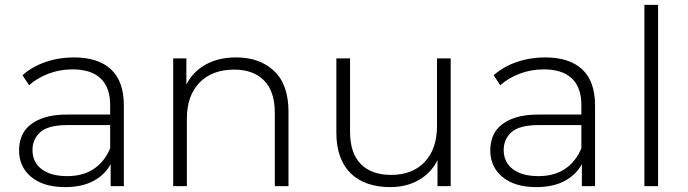

<svg xmlns="http://www.w3.org/2000/svg" viewBox="-20 -762 2818 786"><path d="M431 -250H257Q177 -250 145 -221Q113 -192 113 -148Q113 -98 150.5 -69.5Q188 -41 255 -41Q320 -41 364 -70.5Q408 -100 431 -155ZM247 4Q158 4 108 -37.5Q58 -79 58 -146Q58 -176 68 -202.5Q78 -229 101.5 -249Q125 -269 162.5 -281Q200 -293 255 -293H431V-332Q431 -404 392 -441Q353 -478 277 -478Q224 -478 177.5 -460Q131 -442 99 -413L72 -454Q111 -489 166 -508Q221 -527 282 -527Q382 -527 434.5 -478Q487 -429 487 -330V0H433V-90Q409 -46 362 -21Q315 4 247 4Z M947 -527Q1043 -527 1102 -471.5Q1161 -416 1161 -305V0H1105V-300Q1105 -388 1061 -432.5Q1017 -477 939 -477Q848 -477 796.5 -423.5Q745 -370 745 -277V0H689V-523H743V-416Q770 -469 822.5 -498Q875 -527 947 -527Z M1577 4Q1527 4 1486 -10Q1445 -24 1416.5 -51.5Q1388 -79 1372.5 -121Q1357 -163 1357 -218V-523H1413V-223Q1413 -135 1457 -90.5Q1501 -46 1581 -46Q1669 -46 1719 -99.5Q1769 -153 1769 -246V-523H1825V0H1771V-106Q1745 -54 1694.5 -25Q1644 4 1577 4Z M2360 -250H2186Q2106 -250 2074 -221Q2042 -192 2042 -148Q2042 -98 2079.5 -69.5Q2117 -41 2184 -41Q2249 -41 2293 -70.5Q2337 -100 2360 -155ZM2176 4Q2087 4 2037 -37.5Q1987 -79 1987 -146Q1987 -176 1997 -202.5Q2007 -229 2030.5 -249Q2054 -269 2091.5 -281Q2129 -293 2184 -293H2360V-332Q2360 -404 2321 -441Q2282 -478 2206 -478Q2153 -478 2106.5 -460Q2060 -442 2028 -413L2001 -454Q2040 -489 2095 -508Q2150 -527 2211 -527Q2311 -527 2363.5 -478Q2416 -429 2416 -330V0H2362V-90Q2338 -46 2291 -21Q2244 4 2176 4Z M2618 0V-742H2674V0Z"/></svg>

Font: Montserrat-Alt1 Light
Style: Regular
Weight: 300
Designer: Differentunic
Foundry: Differentunic
Version: Version 7.222